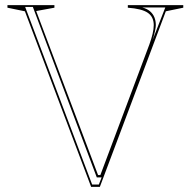

<svg xmlns="http://www.w3.org/2000/svg" viewBox="-20 -728 744 748"><path d="M335 0 77 -684 9 -698V-708H192V-698L121 -685L362 -46H371L562 -555Q570 -577 574.5 -596Q579 -615 579 -630Q579 -662 556 -678Q533 -694 478 -698V-708H694V-698L626 -684L369 0ZM376 -37H357L108 -701H78L339 -9H365ZM574 -571 624 -699H534Q553 -694 564.5 -684Q576 -674 581.5 -660.5Q587 -647 587 -630Q587 -623 584 -607.5Q581 -592 574 -571Z"/></svg>

Font: Kalnia Glaze Thin ExtraLight
Style: Regular
Weight: 250
Version: Version 1.110